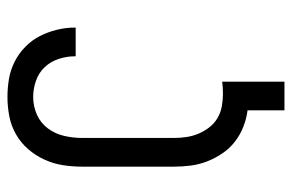

<svg xmlns="http://www.w3.org/2000/svg" viewBox="-154 -629 783 515"><g transform="rotate(-90 237.5 -371.5)"><path d="M199 0V-99Q176 -102 154.5 -110.5Q133 -119 115 -133Q97 -147 84 -166Q71 -185 62.5 -206.5Q54 -228 51 -250.5Q48 -273 48 -296V-543Q48 -569 52 -594.5Q56 -620 67 -644Q78 -668 95 -687.5Q112 -707 134.5 -720Q157 -733 183 -738Q209 -743 235 -743Q259 -743 283 -739Q307 -735 329 -724Q351 -713 369 -695.5Q387 -678 398 -656.5Q409 -635 415 -611Q421 -587 421 -563V-560H344V-562Q344 -584 337 -605.5Q330 -627 315 -643Q300 -659 278.5 -666.5Q257 -674 235 -674Q210 -674 187.5 -664Q165 -654 150.5 -634.5Q136 -615 130.5 -591Q125 -567 125 -543V-296Q125 -279 127.5 -262.5Q130 -246 136.5 -230.5Q143 -215 153.5 -201.5Q164 -188 178.5 -179.5Q193 -171 210 -168Q227 -165 244 -165Q252 -165 260 -165.5Q268 -166 276 -167V0Z"/></g></svg>

Font: Iosevka QP
Style: Regular
Weight: 400
Designer: Belleve Invis
Foundry: Belleve Invis
Version: Version 20.0.0; ttfautohint (v1.8.4)